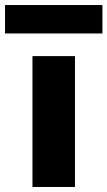

<svg xmlns="http://www.w3.org/2000/svg" viewBox="-38 -743 427 763"><path d="M-18 -610V-723H369V-610ZM91 0V-520H260V0Z"/></svg>

Font: M PLUS 1p ExtraBold
Style: Regular
Weight: 800
Version: Version 1.062